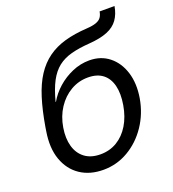

<svg xmlns="http://www.w3.org/2000/svg" viewBox="-134 -831 852 945"><g transform="rotate(-20 291.5 -358.5)"><path d="M247.1 11.7Q176.8 11.7 126.7 -21.7Q76.7 -55.2 54.4 -117.2Q32.2 -179.2 46.4 -264.6L49.3 -283.2Q63.5 -367.7 83.3 -430.4Q103 -493.2 131.8 -537.1Q160.6 -581.1 199.5 -609.1Q238.3 -637.2 289.6 -651.9Q340.8 -666.5 406.2 -670.4Q438.5 -672.4 456.5 -679Q474.6 -685.5 483.2 -697.5Q491.7 -709.5 494.6 -727.5H572.8Q565.9 -687 546.1 -659.2Q526.4 -631.3 489.5 -616.2Q452.6 -601.1 394 -596.7Q337.9 -592.8 296.9 -581.8Q255.9 -570.8 226.6 -547.9Q197.3 -524.9 176 -484.9Q154.8 -444.8 138.7 -382.8H140.6Q161.6 -419.9 196.3 -450.7Q231 -481.4 274.2 -500Q317.4 -518.6 363.8 -518.6Q424.3 -518.6 467 -484.4Q509.8 -450.2 528.1 -391.6Q546.4 -333 534.2 -258.8Q521 -181.6 479.7 -120.4Q438.5 -59.1 377.9 -23.7Q317.4 11.7 247.1 11.7ZM259.3 -64.9Q307.6 -64.9 346.2 -88.1Q384.8 -111.3 410.6 -153.8Q436.5 -196.3 446.3 -254.4Q456.1 -312.5 445.6 -354.5Q435.1 -396.5 405.8 -419.2Q376.5 -441.9 328.6 -441.9Q279.8 -441.9 238.3 -417.7Q196.8 -393.6 168.5 -350.6Q140.1 -307.6 130.9 -251Q122.1 -197.3 134 -155Q146 -112.8 177.7 -88.9Q209.5 -64.9 259.3 -64.9Z"/></g></svg>

Font: Inter 18pt
Style: Italic
Weight: 400
Italic angle: -9.3988°
Designer: Rasmus Andersson
Foundry: rsms
Version: Version 4.001;git-66647c0bb